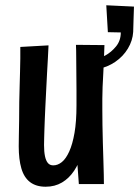

<svg xmlns="http://www.w3.org/2000/svg" viewBox="-20 -698 528 728"><path d="M153 10Q117 10 94 -7.5Q71 -25 61 -59.5Q51 -94 51 -143Q51 -157 51.5 -182Q52 -207 52.5 -240.5Q53 -274 53 -311Q54 -343 54.5 -372Q55 -401 56 -427Q57 -453 57 -476.5Q57 -500 57 -520L164 -526Q163 -501 161.5 -475.5Q160 -450 158.5 -422.5Q157 -395 155.5 -363.5Q154 -332 152 -294Q151 -271 150 -249.5Q149 -228 148.5 -209.5Q148 -191 147.5 -175.5Q147 -160 147 -148Q147 -123 150.5 -106Q154 -89 161.5 -80Q169 -71 182 -71Q199 -71 214.5 -83.5Q230 -96 242.5 -123.5Q255 -151 262.5 -194Q270 -237 270 -298L315 -302Q315 -251 309 -204Q303 -157 291.5 -118Q280 -79 261 -50.5Q242 -22 215 -6Q188 10 153 10ZM279 0 271 -109Q271 -158 270.5 -205Q270 -252 270 -298Q270 -325 270 -356.5Q270 -388 269.5 -419Q269 -450 269 -478.5Q269 -507 268 -528L376 -527Q375 -497 374 -470Q373 -443 371.5 -417.5Q370 -392 369 -368.5Q368 -345 368 -324Q368 -303 368 -283Q368 -257 368.5 -224Q369 -191 370 -156.5Q371 -122 372 -91Q373 -60 373.5 -36Q374 -12 374 0ZM350 -436 340 -471Q356 -475 379 -487.5Q402 -500 420 -522Q438 -544 438 -575L389 -576L383 -678L488 -673Q487 -656 486.5 -628Q486 -600 485 -577Q483 -544 465 -514Q447 -484 417 -463.5Q387 -443 350 -436Z"/></svg>

Font: Truculenta
Style: Bold
Weight: 700
Designer: Ivan Castro, Eva Sanz & Omnibus-Type Team
Foundry: Omnibus-Type
Version: Version 1.002